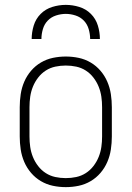

<svg xmlns="http://www.w3.org/2000/svg" viewBox="-20 -760 540 788"><path d="M250 8Q223 8 197 2.5Q171 -3 148 -16.5Q125 -30 107.5 -50.5Q90 -71 79.5 -95.5Q69 -120 65 -146.5Q61 -173 61 -200V-320Q61 -347 65 -373.5Q69 -400 79.5 -424.5Q90 -449 107.5 -469.5Q125 -490 148 -503.5Q171 -517 197 -522.5Q223 -528 250 -528Q277 -528 303 -522.5Q329 -517 352 -503.5Q375 -490 392.5 -469.5Q410 -449 420.5 -424.5Q431 -400 435 -373.5Q439 -347 439 -320V-200Q439 -173 435 -146.5Q431 -120 420.5 -95.5Q410 -71 392.5 -50.5Q375 -30 352 -16.5Q329 -3 303 2.5Q277 8 250 8ZM250 -29Q272 -29 293 -33.5Q314 -38 332 -49.5Q350 -61 363.5 -78.5Q377 -96 385 -116Q393 -136 396 -157Q399 -178 399 -200V-320Q399 -342 396 -363Q393 -384 385 -404Q377 -424 363.5 -441.5Q350 -459 332 -470.5Q314 -482 293 -486.5Q272 -491 250 -491Q228 -491 207 -486.5Q186 -482 168 -470.5Q150 -459 136.5 -441.5Q123 -424 115 -404Q107 -384 104 -363Q101 -342 101 -320V-200Q101 -178 104 -157Q107 -136 115 -116Q123 -96 136.5 -78.5Q150 -61 168 -49.5Q186 -38 207 -33.5Q228 -29 250 -29ZM110 -600Q110 -628 118.5 -655.5Q127 -683 147 -703Q167 -723 194.5 -731.5Q222 -740 250 -740Q278 -740 305.5 -731.5Q333 -723 353 -703Q373 -683 381.5 -655.5Q390 -628 390 -600H350Q350 -620 344 -640.5Q338 -661 324 -675.5Q310 -690 290 -696.5Q270 -703 250 -703Q230 -703 210 -696.5Q190 -690 176 -675.5Q162 -661 156 -640.5Q150 -620 150 -600Z"/></svg>

Font: Iosevka Extralight
Style: Regular
Weight: 200
Monospace: yes
Designer: Belleve Invis
Foundry: Belleve Invis
Version: Version 32.0.1; ttfautohint (v1.8.4)